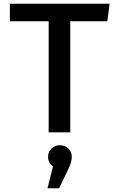

<svg xmlns="http://www.w3.org/2000/svg" viewBox="-20 -710 640 1030"><path d="M357 0H241V-596H33V-690H568L556 -596H357ZM365 131Q365 159 347 196L297 300H235L264 183Q238 164 238 131Q238 105 256 87Q274 69 301 69Q328 69 346.5 86.5Q365 104 365 131Z"/></svg>

Font: Fira Mono Medium
Style: Regular
Weight: 500
Designer: Carrois Corporate & Edenspiekermann AG
Foundry: Carrois Corporate GbR & Edenspiekermann AG
Version: Version 3.206